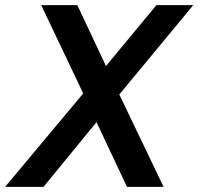

<svg xmlns="http://www.w3.org/2000/svg" viewBox="-71 -730 775 750"><path d="M-51 0 254 -365 90 -710H231L343 -472L540 -710H684L395 -361L568 0H425L306 -253L99 0Z"/></svg>

Font: Livvic SemiBold
Style: Italic
Weight: 600
Italic angle: -10°
Designer: Jacques Le Bailly, Baron von Fonthausen
Version: Version 1.001; ttfautohint (v1.8.2)